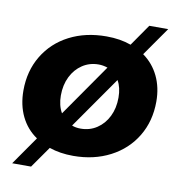

<svg xmlns="http://www.w3.org/2000/svg" viewBox="-80 -701 804 860"><g transform="rotate(10 322.0 -270.5)"><path d="M620 -298Q620 -209 578.5 -140Q537 -71 463 -32.5Q389 6 295 6Q235 6 186 -11L118 86H32L122 -43Q75 -75 50 -126.5Q25 -178 25 -244Q25 -333 66.5 -402Q108 -471 181.5 -509Q255 -547 350 -547Q413 -547 462 -529L530 -627H616L525 -497Q571 -464 595.5 -413Q620 -362 620 -298ZM213 -173 378 -410Q357 -417 337 -417Q296 -417 263.5 -395.5Q231 -374 212.5 -336.5Q194 -299 194 -251Q194 -206 213 -173ZM450 -286Q450 -332 432 -363L267 -127Q284 -120 307 -120Q348 -120 380.5 -141.5Q413 -163 431.5 -200.5Q450 -238 450 -286Z"/></g></svg>

Font: Gontserrat
Style: Bold Italic
Weight: 700
Italic angle: -11.3°
Designer: Julieta Ulanovsky
Foundry: Julieta Ulanovsky
Version: Version 6.001